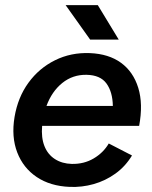

<svg xmlns="http://www.w3.org/2000/svg" viewBox="-20 -720 594 752"><path d="M253 12Q177 9 124 -26.5Q71 -62 47.5 -123Q24 -184 37 -262Q50 -339 91.5 -396Q133 -453 195.5 -484Q258 -515 332 -512Q406 -509 454 -474Q502 -439 521.5 -376Q541 -313 525 -227H145Q141 -181 154 -148Q167 -115 195 -97Q223 -79 261 -78Q309 -77 347 -99.5Q385 -122 406 -158L497 -111Q471 -68 432 -40Q393 -12 347 1Q301 14 253 12ZM162 -305H422Q421 -360 397 -393Q373 -426 319 -427Q265 -428 224 -395Q183 -362 162 -305ZM333 -565 237 -700H363L445 -565Z"/></svg>

Font: Figtree SemiBold
Style: Italic
Weight: 600
Italic angle: -9.5°
Foundry: Erik Kennedy
Version: Version 2.001;gftools[0.9.30]